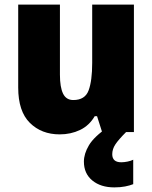

<svg xmlns="http://www.w3.org/2000/svg" viewBox="-20 -573 661 833"><path d="M561 -553V0H423L401 -69H391Q367 -28 327 -9Q287 10 239 10Q160 10 109.5 -40Q59 -90 59 -193V-553H240V-249Q240 -195 253.5 -167Q267 -139 298 -139Q349 -139 364.5 -181Q380 -223 380 -300V-553ZM467 96Q467 131 506 131Q519 131 533.5 128Q548 125 558 120V226Q543 232 522.5 236Q502 240 476 240Q417 240 380.5 210Q344 180 344 128Q344 94 366 57Q388 20 449 -22L527 0Q494 33 480.5 53.5Q467 74 467 96Z"/></svg>

Font: Noto Sans Bengali SemiCondensed Black
Style: Regular
Weight: 900
Width: 4
Designer: Joana Ranito - Universal Thirst; Jelle Bosma - Monotype Design Team
Foundry: Universal Thirst ehf.
Version: Version 3.000; ttfautohint (v1.8.4.7-5d5b)